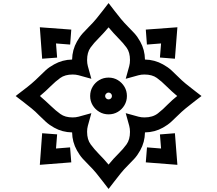

<svg xmlns="http://www.w3.org/2000/svg" viewBox="-20 -1046 1416 1252"><path d="M688 -1025.9 727.1 -975.1Q747.6 -948.2 768.8 -922.6Q790 -897 814 -873Q835.4 -852.1 856.2 -829.1Q877 -806.2 894 -775.4Q924.3 -721.7 925.3 -657.7Q988.3 -656.7 1043 -626Q1074.2 -608.9 1097.2 -588.1Q1120.1 -567.4 1140.6 -546.4Q1164.1 -522.5 1190.2 -501Q1216.3 -479.5 1243.2 -459L1293.9 -419.9L1243.2 -380.9Q1216.3 -360.4 1189.9 -338.6Q1163.6 -316.9 1140.6 -293.9Q1119.6 -272.9 1096.7 -252Q1073.7 -231 1043 -213.9Q989.3 -183.6 925.3 -182.6Q924.3 -118.7 894 -64.9Q877 -34.2 856 -11Q835 12.2 814 32.7Q790 56.2 768.8 82.3Q747.6 108.4 727.1 135.3L688 186L648.9 135.3Q628.4 108.4 607.2 82.5Q585.9 56.6 561.5 32.7Q540.5 12.2 519.8 -10.7Q499 -33.7 481.9 -64.9Q451.2 -119.6 450.2 -182.6Q386.2 -183.6 332.5 -213.9Q301.8 -231 278.8 -252Q255.9 -272.9 234.9 -293.9Q211.4 -318.4 185.5 -339.4Q159.7 -360.4 132.8 -380.9L82 -419.9L132.8 -459Q159.7 -479 185.3 -500.7Q210.9 -522.5 234.9 -546.4Q255.9 -567.9 278.6 -588.4Q301.3 -608.9 332.5 -626Q387.2 -656.7 450.2 -657.7Q451.2 -720.7 481.9 -775.4Q499 -806.6 519.8 -829.3Q540.5 -852.1 561.5 -873Q585.9 -897 607.4 -922.9Q628.9 -948.7 648.9 -975.1ZM1136.7 -868.2 1120.6 -663.1 1022.9 -670.9 1030.3 -762.7 938 -755.4 930.7 -853ZM239.7 -868.2 444.8 -853 437.5 -755.4 345.2 -762.7 352.5 -670.4 254.9 -663.1ZM688 -867.7Q672.4 -849.6 656.2 -831.5Q640.1 -813.5 623 -796.4Q592.3 -766.1 570.1 -735.4Q547.9 -704.6 547.9 -653.8Q547.9 -633.3 552.7 -615.2L575.7 -532.2L492.7 -555.2Q474.6 -560.1 454.1 -560.1Q403.8 -560.1 372.6 -537.4Q341.3 -514.6 311.5 -484.9Q294.9 -468.3 276.9 -451.9Q258.8 -435.5 240.2 -419.9Q259.3 -403.8 277.3 -387.2Q295.4 -370.6 313.5 -353.5Q343.3 -324.7 374 -302.5Q404.8 -280.3 453.6 -280.3Q474.6 -280.3 492.7 -285.2L575.7 -308.1L552.7 -225.1Q547.9 -207 547.9 -186.5Q547.9 -136.2 571.3 -104.5Q594.7 -72.8 623 -43.9Q640.1 -26.9 656.2 -9Q672.4 8.8 688 27.3Q703.6 8.3 720.2 -10.3Q736.8 -28.8 754.4 -45.9Q782.7 -73.7 805.2 -104.7Q827.6 -135.7 827.6 -186Q827.6 -207 822.8 -225.1L799.8 -308.1L882.8 -285.2Q900.9 -280.3 921.9 -280.3Q975.6 -280.3 1009.5 -306.6Q1043.5 -333 1073.2 -364.3Q1088.4 -379.9 1103.8 -393.3Q1119.1 -406.7 1135.3 -419.9Q1116.7 -435.5 1098.9 -451.7Q1081.1 -467.8 1064 -484.9Q1033.7 -515.6 1002.9 -537.8Q972.2 -560.1 921.4 -560.1Q900.9 -560.1 882.8 -555.2L799.8 -532.2L822.8 -615.2Q827.6 -633.3 827.6 -654.3Q827.6 -704.6 805.9 -734.6Q784.2 -764.6 754.4 -794.4Q736.8 -812 720.5 -830.3Q704.1 -848.6 688 -867.7ZM688 -540Q721.2 -540 748.3 -523.7Q775.4 -507.3 791.5 -480.2Q807.6 -453.1 807.6 -419.9Q807.6 -387.2 791.5 -359.9Q775.4 -332.5 748.3 -316.4Q721.2 -300.3 688 -300.3Q655.3 -300.3 627.9 -316.4Q600.6 -332.5 584.2 -359.6Q567.9 -386.7 567.9 -419.9Q567.9 -453.1 584 -480.5Q600.1 -507.8 627.4 -523.9Q654.8 -540 688 -540ZM688 -442.4Q679.2 -442.4 672.4 -435.5Q665.5 -428.7 665.5 -419.9Q665.5 -411.1 672.1 -404.5Q678.7 -397.9 688 -397.9Q697.3 -397.9 703.6 -404.3Q710 -410.6 710 -419.9Q710 -429.2 703.4 -435.8Q696.8 -442.4 688 -442.4ZM239.7 28.8 254.9 -177.2 352.5 -169.9 345.2 -77.6 437 -85 444.8 12.7ZM1136.7 28.8 930.7 12.7 938.5 -85 1030.3 -77.6 1022.9 -169.4 1120.6 -177.2Z"/></svg>

Font: Pinar DS1 Black
Style: Regular
Weight: 900
Designer: Amin Abedi
Version: Version 3.000